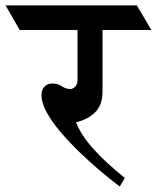

<svg xmlns="http://www.w3.org/2000/svg" viewBox="-74 -677 572 701"><path d="M375.5 -657.2 427.7 -567.4H-2L-53.7 -657.2ZM425.8 -657.2 478.5 -567.4H29.8L-22.5 -657.2ZM209 -633.8H300.3V-343.3Q300.3 -293 272.9 -266.6Q245.6 -240.2 203.6 -230.5Q221.7 -184.1 266.4 -134Q311 -84 381.8 -27.3L363.3 3.9Q333 -18.6 295.2 -50.3Q257.3 -82 219.2 -118.7Q181.2 -155.3 148.9 -192.9Q116.7 -230.5 97.2 -265.6Q77.6 -300.8 77.6 -328.6Q77.6 -349.6 88.4 -360.8Q99.1 -372.1 116.7 -372.1Q137.7 -372.1 151.9 -362.1Q166 -352.1 182.1 -352.1Q192.4 -352.1 200.7 -360.8Q209 -369.6 209 -384.8Z"/></svg>

Font: Annapurna SIL
Style: Bold
Weight: 700
Designer: Peter Martin, Annie Olsen
Foundry: SIL International
Version: Version 2.000